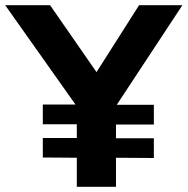

<svg xmlns="http://www.w3.org/2000/svg" viewBox="-22 -720 723 740"><path d="M274 0V-112L143 -113V-188H274V-241H143V-317H269L-2 -700H171L350 -442L514 -700H681L428 -316H571V-240H425V-187H571V-111L425 -112V0Z"/></svg>

Font: Our Lexend SemiBold
Style: Regular
Weight: 600
Designer: Bonnie Shaver-Troup, Thomas Jockin
Foundry: Lexend
Version: Version 1.007